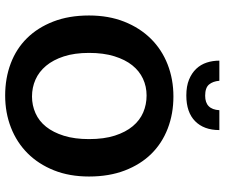

<svg xmlns="http://www.w3.org/2000/svg" viewBox="-83 -776 870 744"><g transform="rotate(90 352.0 -404.0)"><path d="M354 -641Q421 -641 478 -619Q535 -597 576 -555.5Q617 -514 640.5 -453Q664 -392 664 -314Q664 -238 640 -178Q616 -118 574 -76Q532 -34 474.5 -11.5Q417 11 350 11Q283 11 226 -10.5Q169 -32 128 -73.5Q87 -115 63.5 -175.5Q40 -236 40 -314Q40 -390 64 -450.5Q88 -511 130 -553.5Q172 -596 229.5 -618.5Q287 -641 354 -641ZM185 -314Q185 -258 198.5 -216.5Q212 -175 235 -147.5Q258 -120 288.5 -106.5Q319 -93 354 -93Q388 -93 418.5 -106.5Q449 -120 471 -147.5Q493 -175 506 -216.5Q519 -258 519 -314Q519 -372 505.5 -414Q492 -456 469 -483.5Q446 -511 415.5 -524Q385 -537 350 -537Q315 -537 285 -523Q255 -509 233 -481.5Q211 -454 198 -412Q185 -370 185 -314ZM293 -819Q295 -794 307.5 -779Q320 -764 351 -764Q404 -764 407 -819H484Q484 -759 449.5 -725Q415 -691 350 -691Q314 -691 288.5 -701.5Q263 -712 246.5 -729.5Q230 -747 222.5 -770Q215 -793 215 -819Z"/></g></svg>

Font: Mukta Malar
Style: Bold
Weight: 700
Designer: Aadarsh Rajan, Girish Dalvi, Yashodeep Gholap
Foundry: Ek Type
Version: Version 2.538;PS 1.000;hotconv 16.6.51;makeotf.lib2.5.65220;